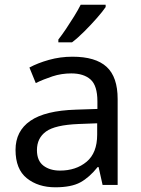

<svg xmlns="http://www.w3.org/2000/svg" viewBox="-20 -786 601 816"><path d="M288 -545Q386 -545 433 -502Q480 -459 480 -365V0H416L399 -76H395Q360 -32 321.5 -11Q283 10 215 10Q142 10 94 -28.5Q46 -67 46 -149Q46 -229 109 -272.5Q172 -316 303 -320L394 -323V-355Q394 -422 365 -448Q336 -474 283 -474Q241 -474 203 -461.5Q165 -449 132 -433L105 -499Q140 -518 188 -531.5Q236 -545 288 -545ZM314 -259Q214 -255 175.5 -227Q137 -199 137 -148Q137 -103 164.5 -82Q192 -61 235 -61Q303 -61 348 -98.5Q393 -136 393 -214V-262ZM429 -756Q417 -738 392 -709.5Q367 -681 338.5 -652.5Q310 -624 286 -606H228V-618Q243 -637 260.5 -663Q278 -689 295 -716.5Q312 -744 323 -766H429Z"/></svg>

Font: Noto Sans Ogham
Style: Regular
Weight: 400
Designer: Monotype Design Team
Foundry: Monotype Imaging Inc.
Version: Version 2.001; ttfautohint (v1.8.4.7-5d5b)